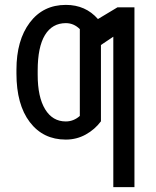

<svg xmlns="http://www.w3.org/2000/svg" viewBox="-20 -558 635 781"><path d="M526.9 203.1H440.9V-408.7L390.6 -375V-64.5Q365.7 -31.2 328.6 -10.7Q291.5 9.8 247.6 9.8Q155.3 9.8 101.1 -61.5Q46.9 -132.8 46.9 -258.8V-274.4Q46.9 -394 101.1 -466.1Q155.3 -538.1 248 -538.1Q328.1 -538.1 378.4 -480.5L458 -528.3H526.9ZM247.6 -64Q279.3 -64 304.7 -86.4V-439.5Q280.3 -463.9 248 -463.9Q192.4 -463.9 162.8 -415.3Q133.3 -366.7 133.3 -271V-253.9Q133.3 -163.1 163.6 -113.5Q193.8 -64 247.6 -64Z"/></svg>

Font: Roboto Condensed
Style: Regular
Weight: 400
Designer: Google
Version: Version 2.001047; 2015